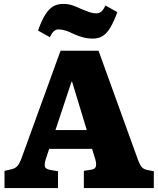

<svg xmlns="http://www.w3.org/2000/svg" viewBox="-20 -960 805 980"><path d="M3 0V-88L39 -96Q58 -101 68.5 -112.5Q79 -124 89 -150L289 -701H483L684 -145Q695 -116 704.5 -106Q714 -96 733 -92L765 -86V0H408V-88L447 -94Q465 -97 469 -109.5Q473 -122 467 -145L450 -200H231L214 -149Q207 -128 208.5 -112.5Q210 -97 240 -92L276 -86V0ZM263 -296H423L348 -543H345ZM454 -763Q428 -763 405 -769Q382 -775 360 -785Q344 -793 330 -798.5Q316 -804 303 -807Q290 -810 278 -810Q267 -810 256 -801.5Q245 -793 235 -770L174 -804Q193 -857 211.5 -886Q230 -915 251.5 -927.5Q273 -940 303 -940Q329 -940 350.5 -932.5Q372 -925 395 -914Q417 -905 435 -898.5Q453 -892 473 -892Q487 -892 497.5 -901Q508 -910 518 -932L579 -898Q561 -849 543 -819Q525 -789 504 -776Q483 -763 454 -763Z"/></svg>

Font: Literata ExtraBold
Style: Regular
Weight: 800
Designer: Latin by Veronika Burian and Jose Scaglione. Greek by Irene Vlachou. Cyrillic by Vera Evstafieva.
Foundry: TypeTogether
Version: Version 3.103;gftools[0.9.29]